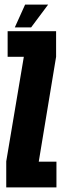

<svg xmlns="http://www.w3.org/2000/svg" viewBox="-20 -810 272 830"><path d="M7 0V-112.5L83 -564.5H13V-675H222.5V-564.5L147.5 -111H224V0ZM44 -691.5 88.5 -790H188L114.5 -691.5Z"/></svg>

Font: Anybody UltraCondensed ExtraBold
Style: Regular
Weight: 800
Width: 1
Designer: Tyler Finck
Foundry: Etcetera Type Company
Version: Version 1.010; ttfautohint (v1.8.3) -l 8 -r 50 -G 200 -x 14 